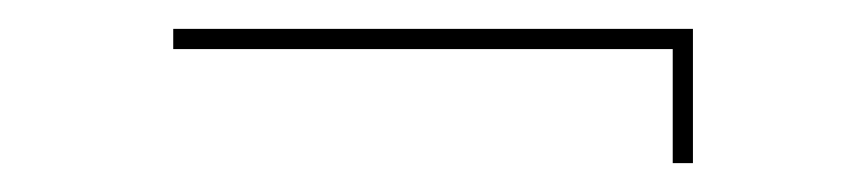

<svg xmlns="http://www.w3.org/2000/svg" viewBox="-20 -261 599 133"><path d="M460 -148H446V-227H100V-241H460Z"/></svg>

Font: Josefin Slab Thin
Style: Regular
Weight: 100
Designer: Santiago Orozco
Foundry: Typemade
Version: Version 2.000